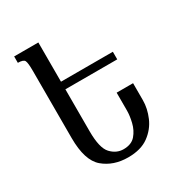

<svg xmlns="http://www.w3.org/2000/svg" viewBox="-171 -833 902 962"><g transform="rotate(-30 280.5 -352.0)"><path d="M499 -202Q499 -154 478 -105Q457 -56 412 -23Q367 10 293 10Q208 10 151.5 -38Q95 -86 95 -216V-605Q95 -651 88.5 -664Q82 -677 50 -677V-714H190V-487H490V-443H190V-200Q190 -103 221 -70Q252 -37 293 -37Q339 -37 362.5 -64.5Q386 -92 395 -129.5Q404 -167 404 -197V-300H499Z"/></g></svg>

Font: Noto Serif Armenian Condensed Regular
Style: Regular
Weight: 400
Width: 3
Designer: Monotype Design Team
Foundry: Monotype Imaging Inc.
Version: Version 1.900